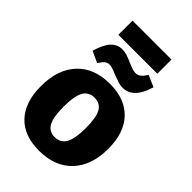

<svg xmlns="http://www.w3.org/2000/svg" viewBox="-268 -1000 1112 1112"><g transform="rotate(45 288.5 -444.0)"><path d="M555 -278Q555 -141 481.5 -63.5Q408 14 278 14Q155 14 88.5 -57Q22 -128 22 -259Q22 -396 94.5 -473.5Q167 -551 296 -551Q419 -551 487 -480Q555 -409 555 -278ZM199 -267Q199 -181 220 -143.5Q241 -106 287 -106Q335 -106 356.5 -145.5Q378 -185 378 -271Q378 -357 357 -394Q336 -431 289 -431Q242 -431 220.5 -392.5Q199 -354 199 -267ZM89 -615Q108 -682 136.5 -712.5Q165 -743 205 -743Q224 -743 245 -736.5Q266 -730 292 -718Q315 -708 329.5 -703.5Q344 -699 356 -699Q374 -699 388 -710Q402 -721 417 -746L488 -715Q468 -648 436.5 -617Q405 -586 363 -586Q345 -586 326 -592Q307 -598 278 -609Q255 -619 240.5 -623.5Q226 -628 214 -628Q198 -628 185.5 -617.5Q173 -607 158 -583ZM129 -902H448V-786H129Z"/></g></svg>

Font: Bitter Pro ExtraBold
Style: Regular
Weight: 800
Designer: Sol Matas, and Bitter project Authors
Foundry: Sol Matas
Version: Version 1.010